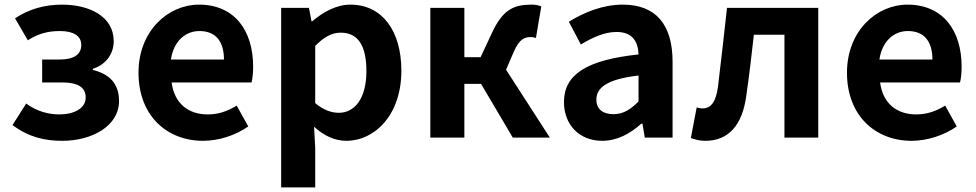

<svg xmlns="http://www.w3.org/2000/svg" viewBox="-20 -594 4214 829"><path d="M250 14C374 14 494 -48 494 -158C494 -235 450 -275 381 -292V-297C443 -317 471 -367 471 -416C471 -524 365 -574 248 -574C171 -574 104 -554 45 -515L100 -420C144 -448 185 -460 239 -460C297 -460 331 -439 331 -400C331 -360 300 -337 238 -337H162V-238H248C315 -238 350 -218 350 -173C350 -126 300 -100 236 -100C192 -100 140 -112 93 -147L34 -54C105 -1 174 14 250 14Z M857 14C926 14 997 -10 1052 -48L1002 -138C961 -113 922 -100 877 -100C793 -100 733 -147 721 -238H1066C1070 -252 1073 -279 1073 -306C1073 -462 993 -574 839 -574C706 -574 578 -461 578 -280C578 -95 700 14 857 14ZM718 -337C730 -418 782 -460 841 -460C914 -460 947 -412 947 -337Z M1194 215H1341V44L1336 -47C1378 -8 1426 14 1475 14C1598 14 1713 -97 1713 -289C1713 -461 1630 -574 1493 -574C1432 -574 1375 -542 1328 -502H1325L1314 -560H1194ZM1443 -107C1412 -107 1377 -118 1341 -149V-396C1379 -434 1413 -453 1451 -453C1528 -453 1562 -394 1562 -287C1562 -165 1509 -107 1443 -107Z M1838 0H1985V-232H2057L2194 0H2354L2165 -293L2199 -372C2223 -426 2245 -434 2273 -434C2281 -434 2287 -432 2294 -430L2317 -566C2305 -572 2290 -574 2275 -574C2199 -574 2152 -553 2106 -456L2055 -347H1985V-560H1838Z M2580 14C2645 14 2701 -17 2749 -60H2754L2764 0H2884V-327C2884 -489 2811 -574 2669 -574C2581 -574 2501 -540 2436 -500L2488 -402C2540 -433 2590 -456 2642 -456C2711 -456 2735 -414 2737 -359C2512 -335 2415 -272 2415 -153C2415 -57 2480 14 2580 14ZM2629 -101C2586 -101 2555 -120 2555 -164C2555 -215 2600 -252 2737 -268V-156C2702 -121 2671 -101 2629 -101Z M3025 14C3126 14 3185 -54 3202 -179C3215 -267 3225 -356 3235 -444H3367V0H3513V-560H3119C3106 -446 3094 -332 3080 -219C3071 -152 3048 -126 3015 -126C3004 -126 2996 -128 2988 -130L2963 2C2983 9 3001 14 3025 14Z M3916 14C3985 14 4056 -10 4111 -48L4061 -138C4020 -113 3981 -100 3936 -100C3852 -100 3792 -147 3780 -238H4125C4129 -252 4132 -279 4132 -306C4132 -462 4052 -574 3898 -574C3765 -574 3637 -461 3637 -280C3637 -95 3759 14 3916 14ZM3777 -337C3789 -418 3841 -460 3900 -460C3973 -460 4006 -412 4006 -337Z"/></svg>

Font: Noto Sans Mono CJK HK
Style: Bold
Weight: 700
Designer: Ryoko NISHIZUKA 西塚涼子 (kana, bopomofo & ideographs); Paul D. Hunt (Latin, Greek & Cyrillic); Sandoll Communications 산돌커뮤니
Foundry: Adobe
Version: Version 2.004;hotconv 1.0.118;makeotfexe 2.5.65603